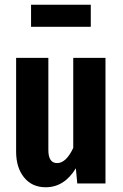

<svg xmlns="http://www.w3.org/2000/svg" viewBox="-20 -774 517 810"><path d="M425 0H306L300 -64Q251 16 173 16Q115 16 81.5 -25.5Q48 -67 48 -134V-530H184V-141Q184 -86 221 -86Q259 -86 289 -150V-530H425ZM363 -661H111V-754H363Z"/></svg>

Font: Fira Sans Extra Condensed SemiBold
Style: Regular
Weight: 600
Width: 1
Designer: Carrois Corporate & Edenspiekermann AG
Foundry: Carrois Corporate GbR & Edenspiekermann AG
Version: Version 4.203